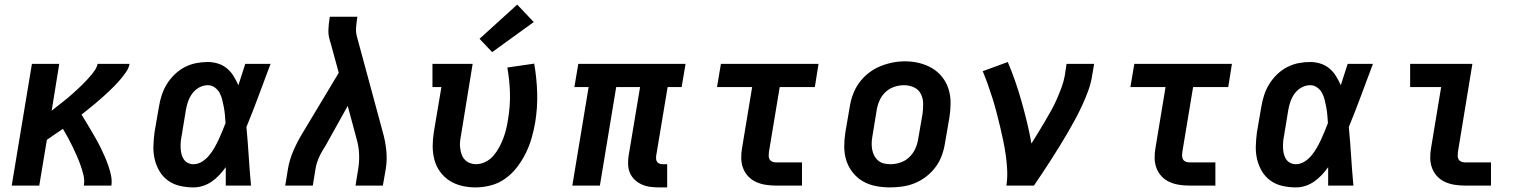

<svg xmlns="http://www.w3.org/2000/svg" viewBox="-20 -808 6640 836"><path d="M31 0 119 -530H238L205 -326Q216 -335 227.5 -344Q239 -353 250.5 -362Q262 -371 273 -380Q284 -389 295 -399Q306 -409 316.5 -418.5Q327 -428 337.5 -438.5Q348 -449 358 -459.5Q368 -470 377 -481Q386 -492 394 -504Q402 -516 405 -530H544Q541 -512 530 -496Q519 -480 506.5 -465Q494 -450 480.5 -436Q467 -422 453 -409Q439 -396 424.5 -383Q410 -370 395 -357.5Q380 -345 365 -333Q350 -321 335 -309Q346 -291 357 -273Q368 -255 378.5 -237Q389 -219 399.5 -200.5Q410 -182 419 -163.5Q428 -145 436.5 -125.5Q445 -106 452 -85.5Q459 -65 463.5 -43.5Q468 -22 465 0H345Q349 -23 343.5 -45.5Q338 -68 330.5 -89Q323 -110 314 -130.5Q305 -151 295.5 -170.5Q286 -190 275.5 -209.5Q265 -229 254 -247Q236 -235 218.5 -223Q201 -211 184 -199L151 0Z M822 8Q793 8 764 1.5Q735 -5 712 -21.5Q689 -38 674.5 -62.5Q660 -87 653.5 -115Q647 -143 648 -173Q649 -203 653 -233L672 -343Q676 -368 684 -393Q692 -418 706 -441Q720 -464 740 -483.5Q760 -503 784 -515.5Q808 -528 833.5 -533Q859 -538 885 -538Q908 -538 930 -531Q952 -524 969 -509.5Q986 -495 997.5 -476Q1009 -457 1018 -437Q1025 -460 1033 -483.5Q1041 -507 1048 -530H1158Q1132 -461 1106.5 -392Q1081 -323 1053 -255Q1059 -191 1063 -127.5Q1067 -64 1073 0H963Q963 -20 963 -40Q963 -60 963 -80Q950 -62 935 -46Q920 -30 902 -17.5Q884 -5 863.5 1.5Q843 8 822 8ZM822 -93Q842 -93 859.5 -104Q877 -115 890 -130.5Q903 -146 913 -163.5Q923 -181 931.5 -199Q940 -217 947.5 -235.5Q955 -254 962 -272Q961 -289 959.5 -306Q958 -323 955 -339.5Q952 -356 948 -372.5Q944 -389 936.5 -403Q929 -417 915.5 -427Q902 -437 885 -437Q865 -437 847 -427Q829 -417 817 -400.5Q805 -384 798.5 -365Q792 -346 789 -327L771 -217Q768 -203 767 -190Q766 -177 766.5 -163.5Q767 -150 770 -138Q773 -126 779.5 -115.5Q786 -105 797.5 -99Q809 -93 822 -93Z M1222 0 1234 -74Q1241 -114 1258 -153Q1275 -192 1297 -228L1455 -491L1419 -623Q1418 -625 1417 -627.5Q1416 -630 1416 -632V-633Q1409 -655 1410 -679Q1411 -703 1415 -728L1416 -735H1536L1535 -728Q1532 -708 1530.5 -688Q1529 -668 1534 -649L1648 -228Q1658 -192 1662 -153Q1666 -114 1660 -74L1647 0H1528L1540 -74Q1545 -106 1543.5 -138.5Q1542 -171 1533 -202L1494 -347L1400 -178Q1392 -165 1384.5 -152.5Q1377 -140 1371 -127Q1365 -114 1360.5 -100.5Q1356 -87 1354 -74L1342 0Z M2050 8Q2020 8 1990.5 1Q1961 -6 1937 -21.5Q1913 -37 1896 -60.5Q1879 -84 1871.5 -112.5Q1864 -141 1864 -171.5Q1864 -202 1869 -233L1902 -429H1863V-530H2038L1987 -217Q1984 -202 1983 -188Q1982 -174 1984 -160.5Q1986 -147 1990.5 -134.5Q1995 -122 2004 -112.5Q2013 -103 2026 -98Q2039 -93 2052 -93Q2073 -93 2093.5 -103Q2114 -113 2128.5 -130Q2143 -147 2153.5 -166.5Q2164 -186 2171.5 -206Q2179 -226 2184 -246.5Q2189 -267 2192 -288Q2202 -346 2200.5 -402Q2199 -458 2189 -514L2306 -531Q2317 -468 2319 -403.5Q2321 -339 2310 -273Q2304 -239 2294.5 -206Q2285 -173 2269.5 -141.5Q2254 -110 2232 -81Q2210 -52 2181 -31Q2152 -10 2118 -1Q2084 8 2050 8ZM2123 -581 2068 -639 2232 -788 2304 -712Z M2850 8Q2830 8 2811 5.5Q2792 3 2775 -4.5Q2758 -12 2744.5 -24.5Q2731 -37 2723.5 -53.5Q2716 -70 2715 -89.5Q2714 -109 2717 -129L2767 -429H2663L2592 0H2472L2543 -429H2481L2498 -530H2965L2948 -429H2887L2837 -129Q2836 -121 2837 -114Q2838 -107 2842 -102Q2846 -97 2852.5 -95Q2859 -93 2867 -93H2885V8Z M3357 0Q3335 0 3313 -3.5Q3291 -7 3271.5 -16Q3252 -25 3237.5 -40.5Q3223 -56 3215.5 -76Q3208 -96 3207.5 -118.5Q3207 -141 3211 -163L3255 -429H3102L3119 -530H3544L3528 -429H3375L3328 -146Q3327 -138 3327 -130Q3327 -122 3330.5 -115Q3334 -108 3341.5 -104.5Q3349 -101 3357 -101H3472V0Z M3855 8Q3824 8 3793 2Q3762 -4 3736.5 -19Q3711 -34 3692.5 -57.5Q3674 -81 3665 -109.5Q3656 -138 3656 -169.5Q3656 -201 3661 -233L3680 -343Q3684 -370 3694 -397Q3704 -424 3721 -447.5Q3738 -471 3761.5 -489.5Q3785 -508 3811.5 -519Q3838 -530 3865.5 -535.5Q3893 -541 3921 -541Q3953 -541 3983 -533.5Q4013 -526 4038.5 -511Q4064 -496 4082.5 -472.5Q4101 -449 4110 -420.5Q4119 -392 4119 -360.5Q4119 -329 4114 -297L4095 -187Q4091 -160 4081.5 -133Q4072 -106 4055 -82.5Q4038 -59 4014.5 -40.5Q3991 -22 3964.5 -11Q3938 0 3910 4Q3882 8 3855 8ZM3857 -93Q3879 -93 3901 -100.5Q3923 -108 3939.5 -124Q3956 -140 3965.5 -161Q3975 -182 3978 -203L3997 -313Q4000 -336 3999.5 -358.5Q3999 -381 3989 -400Q3979 -419 3959 -428Q3939 -437 3916 -437Q3894 -437 3872.5 -429.5Q3851 -422 3834.5 -406Q3818 -390 3809 -369Q3800 -348 3797 -327L3779 -217Q3776 -202 3775.5 -187Q3775 -172 3777.5 -157.5Q3780 -143 3786.5 -130.5Q3793 -118 3803.5 -109Q3814 -100 3828 -96.5Q3842 -93 3857 -93Z M4362 0Q4367 -33 4365.5 -66Q4364 -99 4359.5 -131Q4355 -163 4348.5 -194.5Q4342 -226 4334.5 -257Q4327 -288 4319 -319Q4311 -350 4301.5 -380Q4292 -410 4281.5 -439.5Q4271 -469 4259 -498L4368 -538Q4386 -496 4401 -452.5Q4416 -409 4428.5 -364.5Q4441 -320 4452 -274.5Q4463 -229 4471 -183Q4486 -207 4500.5 -230.5Q4515 -254 4529 -278Q4543 -302 4556.5 -326Q4570 -350 4581 -375Q4592 -400 4601.5 -425.5Q4611 -451 4616 -477L4624 -530H4744L4735 -477Q4730 -445 4718.5 -413.5Q4707 -382 4693 -351.5Q4679 -321 4663 -291Q4647 -261 4629.5 -231Q4612 -201 4594 -172Q4576 -143 4557.5 -114Q4539 -85 4520 -56.5Q4501 -28 4482 0Z M5157 0Q5135 0 5113 -3.5Q5091 -7 5071.5 -16Q5052 -25 5037.5 -40.5Q5023 -56 5015.5 -76Q5008 -96 5007.5 -118.5Q5007 -141 5011 -163L5055 -429H4902L4919 -530H5344L5328 -429H5175L5128 -146Q5127 -138 5127 -130Q5127 -122 5130.5 -115Q5134 -108 5141.5 -104.5Q5149 -101 5157 -101H5272V0Z M5622 8Q5593 8 5564 1.5Q5535 -5 5512 -21.5Q5489 -38 5474.5 -62.5Q5460 -87 5453.5 -115Q5447 -143 5448 -173Q5449 -203 5453 -233L5472 -343Q5476 -368 5484 -393Q5492 -418 5506 -441Q5520 -464 5540 -483.5Q5560 -503 5584 -515.5Q5608 -528 5633.5 -533Q5659 -538 5685 -538Q5708 -538 5730 -531Q5752 -524 5769 -509.5Q5786 -495 5797.5 -476Q5809 -457 5818 -437Q5825 -460 5833 -483.5Q5841 -507 5848 -530H5958Q5932 -461 5906.5 -392Q5881 -323 5853 -255Q5859 -191 5863 -127.5Q5867 -64 5873 0H5763Q5763 -20 5763 -40Q5763 -60 5763 -80Q5750 -62 5735 -46Q5720 -30 5702 -17.5Q5684 -5 5663.5 1.5Q5643 8 5622 8ZM5622 -93Q5642 -93 5659.5 -104Q5677 -115 5690 -130.5Q5703 -146 5713 -163.5Q5723 -181 5731.5 -199Q5740 -217 5747.5 -235.5Q5755 -254 5762 -272Q5761 -289 5759.5 -306Q5758 -323 5755 -339.5Q5752 -356 5748 -372.5Q5744 -389 5736.5 -403Q5729 -417 5715.5 -427Q5702 -437 5685 -437Q5665 -437 5647 -427Q5629 -417 5617 -400.5Q5605 -384 5598.5 -365Q5592 -346 5589 -327L5571 -217Q5568 -203 5567 -190Q5566 -177 5566.5 -163.5Q5567 -150 5570 -138Q5573 -126 5579.5 -115.5Q5586 -105 5597.5 -99Q5609 -93 5622 -93Z M6357 0Q6335 0 6313 -3.5Q6291 -7 6271.5 -16Q6252 -25 6237.5 -40.5Q6223 -56 6215.5 -76Q6208 -96 6207.5 -118.5Q6207 -141 6211 -163L6255 -429H6120V-530H6391L6328 -146Q6327 -138 6327 -130Q6327 -122 6330.5 -115Q6334 -108 6341.5 -104.5Q6349 -101 6357 -101H6472V0Z"/></svg>

Font: Iosevka Curly Slab ExObl
Style: Bold
Weight: 700
Width: 7
Italic angle: -9°
Monospace: yes
Designer: Belleve Invis
Foundry: Belleve Invis
Version: Version 11.0.0; ttfautohint (v1.8.3)